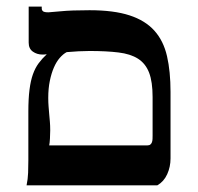

<svg xmlns="http://www.w3.org/2000/svg" viewBox="-20 -555 593 575"><path d="M107.4 -391.6Q90.8 -391.6 78.4 -400.4Q65.9 -409.2 65.9 -427.2V-535.2H105V-529.8Q105 -524.4 108.9 -521.2Q112.8 -518.1 125 -518.1Q129.9 -518.1 161.6 -521.2Q193.4 -524.4 248 -524.4Q320.8 -524.4 367.9 -509Q415 -493.7 442.4 -463.1Q469.7 -432.6 480.2 -386.7Q490.7 -340.8 490.7 -279.8V-80.6Q490.7 -55.2 480.7 -33.2Q470.7 -11.2 451.2 0H59.6Q63.5 -18.6 64.2 -37.6Q64.9 -56.6 64.9 -75.2V-220.7Q64.9 -259.8 68.4 -286.6Q71.8 -313.5 78.6 -332.5Q85.4 -351.6 95.7 -365.5Q106 -379.4 120.1 -392.6Q116.2 -392.1 113.3 -391.8Q110.4 -391.6 107.4 -391.6ZM124.5 -261.7Q124.5 -247.6 125.5 -235.8Q126.5 -224.1 127.4 -212.9Q128.4 -201.7 129.4 -190.2Q130.4 -178.7 130.4 -164.6Q130.4 -153.3 129.6 -140.1Q128.9 -127 127.4 -119.6H421.4Q427.2 -119.6 430.4 -122.3Q433.6 -125 435.1 -129.2Q436.5 -133.3 436.8 -138.7Q437 -144 437 -149.4V-264.6Q437 -310.1 426.5 -337.4Q416 -364.7 393.3 -379.2Q370.6 -393.6 334.7 -397.9Q298.8 -402.3 248 -402.3Q232.4 -402.3 215.1 -401.4Q197.8 -400.4 179.7 -398.9Q168.9 -393.1 158.9 -381.6Q148.9 -370.1 141.4 -352.8Q133.8 -335.4 129.2 -312.7Q124.5 -290 124.5 -261.7Z"/></svg>

Font: Arian AMU Serif
Style: Bold
Weight: 700
Designer: Ruben Hakobyan (Tarumian)
Foundry: Ruben Hakobyan (Tarumian)
Version: Version 1.002